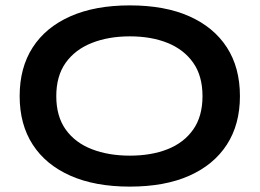

<svg xmlns="http://www.w3.org/2000/svg" viewBox="-20 -680 964 713"><path d="M462 13Q333 13 241.5 -27.5Q150 -68 101.5 -143Q53 -218 53 -323Q53 -429 101.5 -504Q150 -579 241.5 -619.5Q333 -660 462 -660Q592 -660 683 -619.5Q774 -579 822.5 -504Q871 -429 871 -323Q871 -218 822.5 -143Q774 -68 683 -27.5Q592 13 462 13ZM462 -102Q542 -102 602.5 -126Q663 -150 697.5 -199Q732 -248 732 -323Q732 -398 697.5 -447Q663 -496 602.5 -520.5Q542 -545 462 -545Q383 -545 321 -520.5Q259 -496 224 -447Q189 -398 189 -323Q189 -248 224 -199Q259 -150 321 -126Q383 -102 462 -102Z"/></svg>

Font: Syne
Style: Bold
Weight: 700
Designer: Lucas Descroix
Foundry: Bonjour Monde
Version: Version 2.200